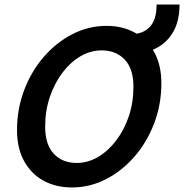

<svg xmlns="http://www.w3.org/2000/svg" viewBox="-20 -815 811 846"><path d="M55 -242Q55 -335 86.5 -418Q118 -501 173 -564.5Q228 -628 299 -664.5Q370 -701 450 -701Q520 -701 574.5 -671Q629 -641 660 -584.5Q691 -528 691 -448Q691 -355 659.5 -272Q628 -189 573 -125.5Q518 -62 447 -25.5Q376 11 297 11Q226 11 171.5 -19Q117 -49 86 -105.5Q55 -162 55 -242ZM179 -257Q179 -178 217 -137.5Q255 -97 318 -97Q367 -97 411.5 -123Q456 -149 491.5 -195.5Q527 -242 547.5 -302.5Q568 -363 568 -433Q568 -512 529.5 -552.5Q491 -593 428 -593Q379 -593 334.5 -567Q290 -541 255 -494.5Q220 -448 199.5 -387.5Q179 -327 179 -257ZM561 -665Q610 -665 640 -696.5Q670 -728 670 -795H771Q771 -723 743.5 -675Q716 -627 668 -602.5Q620 -578 561 -578Z"/></svg>

Font: Radio Canada Medium
Style: Italic
Weight: 500
Italic angle: -12°
Designer: Charles Daoud, Etienne Aubert Bonn, Alexandre Saumier Demers, Jacques Le Bailly
Foundry: Radio-Canada
Version: Version 2.104; ttfautohint (v1.8.4.7-5d5b);gftools[0.9.28.de